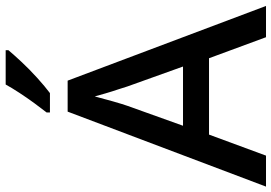

<svg xmlns="http://www.w3.org/2000/svg" viewBox="-164 -818 981 694"><g transform="rotate(-90 327.0 -470.5)"><path d="M540 0 464 -206H188L112 0H0L271 -717H383L653 0ZM362 -501Q359 -512 351.5 -534Q344 -556 337 -580Q330 -604 326 -619Q318 -588 308 -553Q298 -518 292 -501L220 -300H434ZM493 -931Q478 -913 451 -884Q424 -855 393 -827Q362 -799 338 -781H268V-793Q283 -812 302 -838Q321 -864 339 -891.5Q357 -919 369 -941H493Z"/></g></svg>

Font: Noto Sans Arabic Med
Style: Regular
Weight: 500
Designer: Monotype Design Team, Nadine Chahine, Nizar Qandah and Khaled Hosny
Foundry: Monotype Imaging Inc.
Version: Version 2.012; ttfautohint (v1.8.4.7-5d5b)